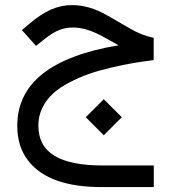

<svg xmlns="http://www.w3.org/2000/svg" viewBox="-20 -406 682 765"><path d="M393.6 132.8 465.3 61 393.6 -10.7 321.8 61ZM452.6 -225.6C183.6 -180.7 48.8 -73.7 48.8 95.2C48.8 150.4 63 196.3 91.8 233.4C148.4 307.1 248.5 339.4 385.7 339.4H592.8V253.4H391.6C217.3 253.4 132.8 203.1 132.8 93.8C132.8 68.8 138.2 45.4 148.9 23.4C170.4 -20 203.6 -49.8 255.9 -77.1C308.1 -104.5 355.5 -120.6 420.9 -136.2C453.6 -143.6 482.4 -149.9 508.3 -154.3C533.7 -158.7 561.5 -162.6 592.3 -166.5V-255.4C560.5 -261.7 529.8 -273.9 499.5 -291.5L407.2 -344.7C359.9 -372.1 313 -385.7 267.6 -385.7C207.5 -385.7 157.7 -362.3 97.2 -311.5L67.4 -286.1L123.5 -223.1L158.2 -251C198.7 -282.7 229.5 -296.4 270.5 -296.4C306.2 -296.4 345.2 -284.7 388.2 -261.2Z"/></svg>

Font: Shabnam
Style: Regular
Weight: 400
Foundry: DejaVu fonts team - Redesigned by Saber Rastikerdar - Based on Vazir font
Version: Version 5.0.1